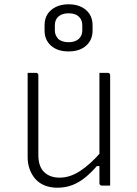

<svg xmlns="http://www.w3.org/2000/svg" viewBox="-20 -866 640 896"><path d="M148 -526Q152 -526 154 -524.5Q156 -523 157.5 -521Q159 -519 159 -515Q159 -469 159 -422.5Q159 -376 159 -329.5Q159 -283 159 -236.5Q159 -190 159 -143Q159 -89 186 -63Q213 -37 258 -37Q282 -37 305.5 -44.5Q329 -52 353 -67.5Q377 -83 403 -106.5Q429 -130 457 -163V-91H432Q406 -61 378 -38Q350 -15 318 -2.5Q286 10 248 10Q214 10 187.5 -1Q161 -12 144 -32Q127 -52 118 -77.5Q109 -103 109 -133Q109 -178 109 -222.5Q109 -267 109 -312Q109 -357 109 -401Q109 -433 109 -464Q109 -495 109 -526Q119 -526 128.5 -526Q138 -526 148 -526ZM483 -526Q487 -526 489 -524.5Q491 -523 492.5 -521Q494 -519 494 -515Q494 -446 494 -377Q494 -308 494 -238.5Q494 -169 494 -100Q494 -76 494 -56.5Q494 -37 494 -22.5Q494 -8 494 0Q488 0 481.5 0Q475 0 468.5 0Q462 0 455 0Q452 0 449.5 -1.5Q447 -3 445.5 -5Q444 -7 444 -11Q444 -97 444 -183Q444 -269 444 -355Q444 -441 444 -526Q451 -526 457.5 -526Q464 -526 470.5 -526Q477 -526 483 -526ZM300 -846Q335 -846 360 -833.5Q385 -821 398.5 -799.5Q412 -778 412 -749V-723Q412 -680 382 -653Q352 -626 300 -626Q248 -626 218 -653Q188 -680 188 -723V-749Q188 -778 201.5 -799.5Q215 -821 240.5 -833.5Q266 -846 300 -846ZM300 -804Q270 -804 253 -789Q236 -774 236 -748V-724Q236 -711 240.5 -701.5Q245 -692 252 -684Q260 -677 272.5 -673Q285 -669 300 -669Q330 -669 347 -684Q364 -699 364 -724V-748Q364 -760 360.5 -769.5Q357 -779 350 -786Q342 -795 329.5 -799.5Q317 -804 300 -804Z"/></svg>

Font: Recursive Light
Style: Regular
Weight: 300
Version: Version 1.085